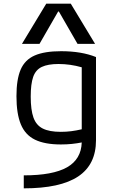

<svg xmlns="http://www.w3.org/2000/svg" viewBox="-20 -810 640 1050"><path d="M110 149Q269 149 346.5 105Q424 61 427 -31Q402 -26 373.5 -23Q345 -20 313 -20Q225 -20 171.5 -46Q118 -72 94 -130Q70 -188 70 -284Q70 -376 93 -429.5Q116 -483 169.5 -506.5Q223 -530 314 -530Q426 -530 505 -498V-43Q505 90 407.5 155Q310 220 110 220ZM427 -103V-442Q364 -460 300 -460Q242 -460 208.5 -444Q175 -428 161.5 -389.5Q148 -351 148 -282Q148 -209 163 -167Q178 -125 214 -107Q250 -89 312 -89Q342 -89 369.5 -92.5Q397 -96 427 -103ZM100 -570 233 -790H367L500 -570H404L302 -747H298L196 -570Z"/></svg>

Font: M PLUS Code Latin 60
Style: Regular
Weight: 400
Width: 7
Monospace: yes
Designer: Coji Morishita
Foundry: UNDERFOREST DESIGN
Version: Version 1.005; ttfautohint (v1.8.3)